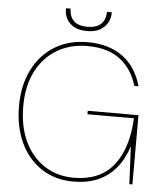

<svg xmlns="http://www.w3.org/2000/svg" viewBox="-59 -928 838 992"><g transform="rotate(5 360.0 -432.5)"><path d="M359 12Q264 12 193 -34.5Q122 -81 83.5 -163Q45 -245 45 -353Q45 -460 85.5 -541Q126 -622 199 -667Q272 -712 370 -712Q480 -712 552 -659.5Q624 -607 651 -508H629Q606 -591 542.5 -641.5Q479 -692 370 -692Q282 -692 213.5 -651.5Q145 -611 106 -535.5Q67 -460 67 -353Q67 -248 104 -170.5Q141 -93 207 -50.5Q273 -8 359 -8Q493 -8 563.5 -94.5Q634 -181 642 -341H401V-359H664V0H648L639 -193H638Q616 -126 577 -80Q538 -34 483.5 -11Q429 12 359 12ZM361 -769Q318 -769 292 -784.5Q266 -800 254.5 -822.5Q243 -845 243 -867V-877H267Q267 -836 290.5 -813.5Q314 -791 361 -791Q408 -791 431.5 -813.5Q455 -836 455 -877H480V-868Q480 -846 467.5 -823Q455 -800 429 -784.5Q403 -769 361 -769Z"/></g></svg>

Font: DM Sans 28pt Thin
Style: Regular
Weight: 250
Version: Version 4.004;gftools[0.9.30]